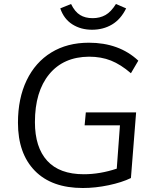

<svg xmlns="http://www.w3.org/2000/svg" viewBox="-20 -934 771 962"><path d="M410 -371H662L636 -42Q591 -20 524.5 -6Q458 8 395 8Q239 8 154.5 -78.5Q70 -165 70 -319Q70 -441 113.5 -531.5Q157 -622 237 -671Q317 -720 425 -720Q577 -720 673 -630L636 -567Q585 -611 536 -630.5Q487 -650 426 -650Q298 -649 226.5 -562Q155 -475 155 -322Q155 -196 216.5 -128.5Q278 -61 400 -61Q481 -61 565 -89L581 -306H404ZM282 -892 336 -914Q355 -875 381 -859Q407 -843 444 -843Q480 -843 508 -858.5Q536 -874 561 -914L612 -892Q585 -837 541 -811Q497 -785 441 -785Q385 -785 342.5 -812Q300 -839 282 -892Z"/></svg>

Font: Muli
Style: Italic
Weight: 400
Italic angle: -4.541°
Designer: Vernon Adams
Foundry: Vernon Adams
Version: Version 2.001